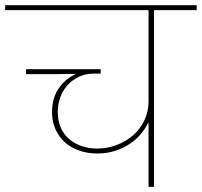

<svg xmlns="http://www.w3.org/2000/svg" viewBox="-40 -718 776 738"><path d="M531 -244H528Q519 -224 501.5 -203Q484 -182 459.5 -165.5Q435 -149 403.5 -138.5Q372 -128 333 -128Q297 -128 265 -139Q233 -150 210 -170.5Q187 -191 173.5 -220.5Q160 -250 160 -287Q160 -341 185.5 -378Q211 -415 249 -432V-434L165 -433H60V-452H347V-435H320Q288 -435 262.5 -422.5Q237 -410 219 -390Q201 -370 191.5 -343Q182 -316 182 -288Q182 -253 194 -226.5Q206 -200 227 -182.5Q248 -165 275.5 -156Q303 -147 333 -147Q372 -147 408 -160.5Q444 -174 471.5 -198Q499 -222 515 -255.5Q531 -289 531 -329V-679H-20V-698H716V-679H552V0H531Z"/></svg>

Font: IBM Plex Sans Devanagari Thin
Style: Regular
Weight: 100
Designer: Mike Abbink, Paul van der Laan, Pieter van Rosmalen, Erin McLaughlin
Foundry: Bold Monday
Version: Version 1.1